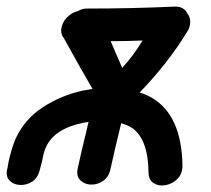

<svg xmlns="http://www.w3.org/2000/svg" viewBox="-42 -561 642 583"><path d="M409 -36Q410 -13 426 -4Q442 5 462 1Q482 -3 497 -18Q512 -33 512 -58Q510 -209 421 -263Q405 -273 382 -280Q467 -368 524 -461Q535 -476 535.5 -492.5Q536 -509 527 -520Q516 -542 488 -541Q360 -535 221 -535Q207 -535 194 -527Q180 -524 169 -515Q151 -501 145.5 -480.5Q140 -460 152 -445Q207 -345 239 -291Q225 -289 210 -286Q145 -272 89 -236Q33 -200 5 -139Q-1 -125 -6.5 -106.5Q-12 -88 -16 -70L-19 -52Q-26 -28 -14.5 -14.5Q-3 -1 17 0.5Q37 2 55 -9Q73 -20 79 -46Q86 -71 89 -87Q92 -103 98 -115Q123 -170 210 -188Q219 -190 227 -191Q206 -105 194 -50Q189 -26 202 -13.5Q215 -1 234.5 -0.5Q254 0 271.5 -12Q289 -24 294 -50Q306 -105 326 -187Q343 -182 355 -175Q408 -143 409 -36ZM329 -355 294 -436Q343 -436 391 -438Q361 -389 329 -355Z"/></svg>

Font: Balsamiq Sans
Style: Italic
Weight: 400
Italic angle: -12°
Designer: Michael Angeles
Foundry: Balsamiq SRL
Version: Version 1.020; ttfautohint (v1.8.4.7-5d5b);gftools[0.9.26]